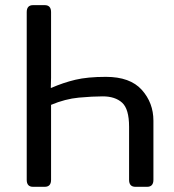

<svg xmlns="http://www.w3.org/2000/svg" viewBox="-20 -720 670 740"><path d="M107.4 0Q83 0 83 -26.9V-673.3Q83 -700.2 107.4 -700.2H152.3Q176.8 -700.2 176.8 -673.3V-420.4Q176.8 -400.9 175.8 -381.3H177.7Q223.6 -401.4 270.5 -412.6Q317.4 -423.8 388.2 -423.8Q481.4 -423.8 526.4 -373.8Q571.3 -323.7 571.3 -254.9V-26.9Q571.3 0 546.9 0H502Q477.5 0 477.5 -26.9V-231.4Q477.5 -299.8 450.7 -324.2Q423.8 -348.6 376 -348.6Q336.9 -348.6 284.2 -343.8Q231.4 -338.9 176.8 -315.9V-26.9Q176.8 0 152.3 0Z"/></svg>

Font: Istok Web
Style: Regular
Weight: 400
Designer: Andrey V. Panov
Foundry: Andrey V. Panov
Version: Version 1.0.2g